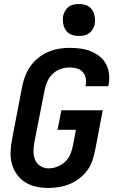

<svg xmlns="http://www.w3.org/2000/svg" viewBox="-20 -919 590 951"><path d="M220 12Q189 12 159 5.5Q129 -1 104.5 -16.5Q80 -32 63 -56Q46 -80 38.5 -108.5Q31 -137 32.5 -168.5Q34 -200 40 -231L90 -491Q95 -517 105 -543Q115 -569 131.5 -592Q148 -615 170.5 -633Q193 -651 219 -662Q245 -673 271.5 -677.5Q298 -682 324 -682Q351 -682 378 -678.5Q405 -675 429 -665.5Q453 -656 473 -640Q493 -624 505 -602Q517 -580 520 -553Q523 -526 518 -499L516 -492H403L404 -496Q408 -514 404.5 -532Q401 -550 389.5 -562.5Q378 -575 360.5 -580Q343 -585 325 -585Q303 -585 281 -577.5Q259 -570 241.5 -553.5Q224 -537 214.5 -515.5Q205 -494 201 -473L150 -213Q146 -191 146 -168.5Q146 -146 154 -127Q162 -108 180 -96.5Q198 -85 220 -85Q242 -85 264 -93.5Q286 -102 303 -118Q320 -134 328.5 -155Q337 -176 341 -197L356 -276H265L284 -373H489L452 -179Q447 -153 438.5 -126.5Q430 -100 413.5 -77Q397 -54 374 -36Q351 -18 325.5 -7.5Q300 3 273 7.5Q246 12 220 12ZM371 -741Q359 -741 346.5 -743.5Q334 -746 323.5 -752.5Q313 -759 306 -769Q299 -779 295.5 -791Q292 -803 291.5 -816Q291 -829 293 -842Q296 -854 303 -866Q310 -878 321 -886Q332 -894 345 -896.5Q358 -899 371 -899Q383 -899 395.5 -896.5Q408 -894 418.5 -887.5Q429 -881 436 -871Q443 -861 446.5 -849Q450 -837 450.5 -824Q451 -811 449 -798Q446 -786 439 -774Q432 -762 421 -754Q410 -746 397 -743.5Q384 -741 371 -741Z"/></svg>

Font: Lode
Style: Bold Italic
Weight: 700
Italic angle: -11°
Monospace: yes
Designer: Belleve Invis
Foundry: Belleve Invis
Version: Version 29.2.0; ttfautohint (v1.8.3)